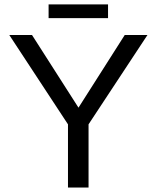

<svg xmlns="http://www.w3.org/2000/svg" viewBox="-20 -846 707 866"><path d="M379.4 -285.2 645 -688H542.5L334 -360.4L124.5 -688H22L286.6 -285.2V0H379.4ZM467.3 -764.2V-826.2H199.2V-764.2Z"/></svg>

Font: Arimo
Style: Regular
Weight: 400
Designer: Steve Matteson
Foundry: Monotype Imaging Inc.
Version: Version 1.32